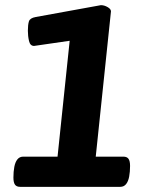

<svg xmlns="http://www.w3.org/2000/svg" viewBox="-20 -724 575 744"><path d="M371 -704Q384 -704 397 -696.5Q410 -689 410 -680L351 -117H458Q472 -117 478 -108.5Q484 -100 484 -81Q484 -58 480.5 -39.5Q477 -21 468.5 -10.5Q460 0 446 0H58Q44 0 38 -8.5Q32 -17 32 -36Q32 -59 35.5 -77.5Q39 -96 47.5 -106.5Q56 -117 70 -117H203L250 -566L112 -546Q97 -546 92.5 -565Q88 -584 88 -605Q88 -628 92 -641Q96 -654 118 -658Z"/></svg>

Font: Asap VF Beta
Style: Italic
Weight: 400
Italic angle: -6°
Designer: Pablo Cosgaya
Foundry: Pablo Cosgaya
Version: Version 1.007